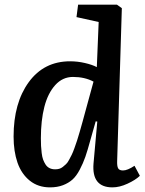

<svg xmlns="http://www.w3.org/2000/svg" viewBox="-20 -787 618 821"><path d="M481 -100.1Q480 -76.7 485.1 -67.4Q490.2 -58.1 505.9 -58.1Q524.9 -58.1 555.2 -78.1L578.1 -35.2Q559.1 -17.1 525.1 -1.5Q491.2 14.2 460.9 14.2Q371.6 14.2 379.9 -87.9L396 -267.1L389.2 -268.1L366.2 -187Q354.5 -144 345 -116.5Q335.4 -88.9 321 -61.5Q306.6 -34.2 290 -19.3Q273.4 -4.4 249.3 4.9Q225.1 14.2 193.8 14.2Q143.1 14.2 107.4 -14.4Q71.8 -43 54.9 -91.3Q38.1 -139.6 38.1 -203.1Q38.1 -346.7 103 -435.8Q168 -524.9 279.8 -524.9Q311.5 -524.9 343 -517.6Q374.5 -510.3 394 -500L401.9 -692.9L307.1 -713.9L314 -767.1H480L501 -752ZM215.8 -63Q225.1 -63 233.2 -65.2Q241.2 -67.4 248.5 -73.2Q255.9 -79.1 262.2 -85Q268.6 -90.8 275.1 -103Q281.7 -115.2 286.6 -125Q291.5 -134.8 298.1 -153.1Q304.7 -171.4 309.3 -185.3Q314 -199.2 321 -223.9Q328.1 -248.5 333 -266.4Q337.9 -284.2 346.2 -314.9L379.9 -438Q342.3 -458 292 -458Q247.6 -458 216.1 -423.1Q184.6 -388.2 169.7 -330.1Q154.8 -272 154.8 -195.8Q154.8 -177.2 155.5 -163.3Q156.2 -149.4 158.2 -132.8Q160.2 -116.2 164.3 -104.7Q168.5 -93.3 175 -83.3Q181.6 -73.2 191.9 -68.1Q202.1 -63 215.8 -63Z"/></svg>

Font: Literata Book SemiBold
Style: Italic
Weight: 600
Italic angle: -3°
Designer: Latin by Veronika Burian and Jose Scaglione. Greek by Irene Vlachou. Cyrillic by Vera Evstafieva
Foundry: TypeTogether
Version: Version 1.003;PS 001.003;hotconv 1.0.88;makeotf.lib2.5.64775